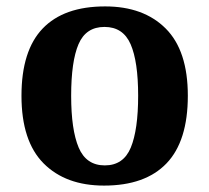

<svg xmlns="http://www.w3.org/2000/svg" viewBox="-20 -569 653 599"><path d="M304.6 10Q185 10 116 -59.3Q47 -128.7 47 -270.3Q47 -411 113.1 -480Q179.2 -549 308 -549Q428 -549 497 -480Q566 -411 566 -270.3Q566 -128.7 499.5 -59.3Q433 10 304.6 10ZM307 -53Q365 -53 388 -108.5Q411 -164 411 -270.5Q411 -377 387.5 -431Q364 -485 306 -485Q248 -485 225 -431.2Q202 -377.5 202 -270Q202 -164 225.5 -108.5Q249 -53 307 -53Z"/></svg>

Font: Noto Serif Khojki
Style: Regular
Weight: 400
Designer: Juan Bruce
Version: Version 2.002